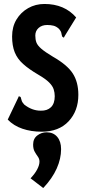

<svg xmlns="http://www.w3.org/2000/svg" viewBox="-20 -653 440 968"><path d="M190 11Q137 11 93 -4Q49 -19 19 -50L71 -159L75 -168L84 -164Q87 -156 89 -147Q91 -138 102 -126Q141 -95 185 -95Q218 -94 237 -112.5Q256 -131 256 -168Q256 -186 250.5 -203Q245 -220 227.5 -237.5Q210 -255 174 -276Q126 -304 96.5 -330.5Q67 -357 54 -390Q41 -423 41 -469Q41 -518 63 -554.5Q85 -591 122 -612Q159 -633 204 -633Q305 -633 364 -565L306 -471L302 -463L294 -468Q291 -476 289.5 -485.5Q288 -495 278 -507Q264 -520 249.5 -523.5Q235 -527 218 -527Q191 -527 174.5 -512Q158 -497 158 -474Q158 -454 163.5 -439Q169 -424 188 -407.5Q207 -391 247 -367Q319 -326 347 -282.5Q375 -239 375 -175Q375 -94 326 -41.5Q277 11 190 11ZM198 295 134 246Q156 223 167.5 201Q179 179 179 162Q179 148 171 137Q163 126 155 112Q147 98 147 76Q147 46 168 30Q189 14 215 14Q249 14 268.5 37Q288 60 288 99Q288 147 266 196.5Q244 246 198 295Z"/></svg>

Font: Inconsolata Condensed Black
Style: Regular
Weight: 900
Width: 3
Monospace: yes
Designer: Raph Levien, Cyreal, Brenton Simpson
Foundry: Raph Levien, Cyreal, Google
Version: Version 3.001; ttfautohint (v1.8.2.53-6de2)